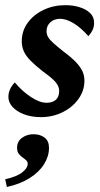

<svg xmlns="http://www.w3.org/2000/svg" viewBox="-37 -454 395 757"><path d="M124 7.8Q86.9 7.8 57.6 -3.4Q28.3 -14.6 12.2 -32.7Q-3.9 -50.8 -3.9 -71.3Q-3.9 -87.9 2.9 -102.5Q9.8 -117.2 21.5 -128.9Q49.8 -94.7 84.5 -71.8Q119.1 -48.8 146.5 -48.8Q169.9 -48.8 183.1 -60.5Q196.3 -72.3 196.3 -95.7Q196.3 -112.3 183.6 -128.4Q170.9 -144.5 132.8 -171.9Q101.6 -196.3 83 -215.3Q64.5 -234.4 56.6 -252.4Q48.8 -270.5 48.8 -291Q48.8 -332 72.3 -364.3Q95.7 -396.5 134.8 -415Q173.8 -433.6 220.7 -433.6Q251 -433.6 276.4 -425.8Q301.8 -418 317.9 -402.8Q334 -387.7 334 -364.3Q334 -348.6 328.1 -335.9Q322.3 -323.2 311.5 -311.5Q281.2 -345.7 252.4 -362.8Q223.6 -379.9 200.2 -379.9Q176.8 -379.9 161.6 -366.2Q146.5 -352.5 146.5 -331.1Q146.5 -319.3 152.3 -308.6Q158.2 -297.9 173.3 -284.2Q188.5 -270.5 215.8 -249Q247.1 -225.6 264.2 -207Q281.2 -188.5 288.6 -171.9Q295.9 -155.3 295.9 -135.7Q295.9 -96.7 272.5 -64Q249 -31.2 210 -11.7Q170.9 7.8 124 7.8ZM-9.8 283.2 -16.6 252.9Q30.3 242.2 51.3 225.1Q72.3 208 72.3 192.4Q72.3 183.6 65.9 177.7Q59.6 171.9 51.3 166Q43 160.2 36.6 151.9Q30.3 143.6 30.3 128.9Q30.3 103.5 49.8 89.4Q69.3 75.2 95.7 75.2Q121.1 75.2 138.7 88.4Q156.2 101.6 156.2 128.9Q156.2 162.1 136.7 193.4Q117.2 224.6 80.1 248Q43 271.5 -9.8 283.2Z"/></svg>

Font: Crimson Pro SemiBold
Style: Italic
Weight: 600
Italic angle: -12°
Designer: Jacques Le Bailly
Foundry: Baron von Fonthausen
Version: Version 1.003